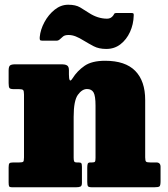

<svg xmlns="http://www.w3.org/2000/svg" viewBox="-20 -792 709 812"><path d="M61 -415H39Q24 -415 20.2 -419.5Q16.5 -424 16.5 -440.5V-493.5Q16.5 -511 22.8 -515.5Q29 -520 44.5 -520H243.5Q255 -520 263.2 -515.5Q271.5 -511 271.5 -495V-477Q271.5 -458.5 275 -453Q278.5 -447.5 287 -461Q306.5 -492 337.5 -513.5Q368.5 -535 424.5 -535Q510 -535 552 -492.2Q594 -449.5 594 -369V-126.5Q594 -111.5 598 -108.2Q602 -105 615.5 -105H641Q659 -105 659 -86.5V-26Q659 -7.5 654.5 -3.8Q650 0 632.5 0H369Q355 0 352 -4.5Q349 -9 349 -23V-82Q349 -92.5 350.8 -98.8Q352.5 -105 362.5 -105H369.5Q379 -105 381.5 -108.2Q384 -111.5 384 -124.5V-345.5Q384 -386 375.8 -400.8Q367.5 -415.5 348 -415.5Q327 -415.5 309.2 -390.8Q291.5 -366 291.5 -298V-124.5Q291.5 -113.5 293.8 -109.2Q296 -105 305 -105H311.5Q320.5 -105 323.5 -102Q326.5 -99 326.5 -86.5V-18.5Q326.5 -5.5 320 -2.8Q313.5 0 301.5 0H32.5Q20.5 0 18.5 -4.2Q16.5 -8.5 16.5 -20.5V-84Q16.5 -97.5 19.8 -101.2Q23 -105 36.5 -105H61.5Q74 -105 77.8 -107.8Q81.5 -110.5 81.5 -126V-392Q81.5 -407.5 77.8 -411.2Q74 -415 61 -415ZM429.5 -585Q398 -585 376.2 -596.5Q354.5 -608 335.5 -619.5Q315.5 -632 300.2 -638Q285 -644 270 -644Q254.5 -644 247 -638Q239.5 -632 234.5 -627Q227.5 -620 219.5 -620H158.5Q150 -620 148.8 -623.8Q147.5 -627.5 148 -635Q151 -667 168 -698.5Q185 -730 211.2 -751Q237.5 -772 268.5 -772Q300 -772 318.8 -760.8Q337.5 -749.5 356 -737.5Q393.5 -713 433 -713Q449 -713 458.5 -726Q462 -731 463.5 -734Q465 -737 472 -737H536Q543 -737 544.5 -734.5Q546 -732 545.5 -726Q544.5 -689 529.8 -656.8Q515 -624.5 489.5 -604.8Q464 -585 429.5 -585Z"/></svg>

Font: Besley* Narrow Fatface
Style: Regular
Weight: 900
Width: 4
Designer: Owen Earl
Foundry: indestructible type*
Version: Version 3.000; ttfautohint (v1.8.3)